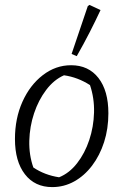

<svg xmlns="http://www.w3.org/2000/svg" viewBox="-20 -755 503 783"><path d="M193 8Q122 8 81.5 -44.5Q41 -97 41 -188Q41 -272 71.5 -340Q102 -408 154.5 -448.5Q207 -489 270 -489Q341 -489 381.5 -437Q422 -385 422 -293Q422 -230 404.5 -175.5Q387 -121 355.5 -79.5Q324 -38 282.5 -15Q241 8 193 8ZM221 -32Q263 -49 294.5 -89.5Q326 -130 344 -184Q362 -238 363.5 -296.5Q365 -355 347 -408Q297 -440 241 -448Q200 -430 168.5 -388.5Q137 -347 119 -293Q101 -239 99.5 -181Q98 -123 116 -72Q162 -41 221 -32ZM293 -526 272 -535 338 -730 345 -735 390 -714Q370 -671 346 -624Q322 -577 293 -526Z"/></svg>

Font: Piazzolla Light
Style: Italic
Weight: 300
Italic angle: -11.3°
Designer: Juan Pablo del Peral
Foundry: Huerta Tipografica
Version: Version 1.330